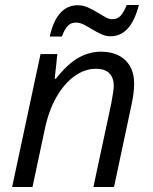

<svg xmlns="http://www.w3.org/2000/svg" viewBox="-20 -753 617 773"><path d="M356 0 428.2 -337.9Q438 -388.7 438 -408.2Q438 -439 420.7 -457.5Q403.3 -476.1 365.2 -476.1Q321.8 -476.1 280.5 -446.8Q239.3 -417.5 207.8 -363.3Q176.3 -309.1 160.2 -231.9L110.8 0H28.8L143.1 -535.2H210.9L200.2 -436H205.1Q252 -495.6 295.7 -520.3Q339.4 -544.9 386.2 -544.9Q448.2 -544.9 484.1 -511Q520 -477.1 520 -416Q520 -377.4 508.8 -328.1L439 0ZM425.3 -606.9Q405.8 -606.9 387.5 -615.5Q369.1 -624 351.8 -634.5Q334.5 -645 318.1 -653.6Q301.8 -662.1 286.1 -662.1Q264.6 -662.1 252.2 -648.2Q239.7 -634.3 229 -606H180.2Q208.5 -731.9 293 -731.9Q314.5 -731.9 333.7 -723.1Q353 -714.4 370.4 -703.9Q387.7 -693.4 402.8 -684.6Q418 -675.8 431.2 -675.8Q452.6 -675.8 465.1 -689Q477.5 -702.1 490.2 -732.9H539.1Q506.8 -606.9 425.3 -606.9Z"/></svg>

Font: CAA NEO Sans
Style: Italic
Weight: 400
Italic angle: -12°
Version: Version 1.10